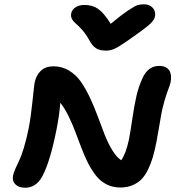

<svg xmlns="http://www.w3.org/2000/svg" viewBox="-20 -919 830 895"><path d="M650.9 -898.9Q675.8 -898.9 690.7 -883.8Q705.6 -868.7 703.1 -846.2Q701.7 -829.6 683.3 -811Q665 -792.5 600.1 -747.1Q593.3 -742.2 579.6 -732.7Q565.9 -723.1 561 -720Q556.2 -716.8 545.9 -710Q535.6 -703.1 531.7 -700.9Q527.8 -698.7 520 -694.6Q512.2 -690.4 508.1 -689.2Q503.9 -688 497.3 -686Q490.7 -684.1 485.1 -683.6Q479.5 -683.1 473.1 -683.1Q444.3 -683.1 427.5 -694.1Q410.6 -705.1 396 -731.9Q381.8 -758.3 363.5 -779.1Q345.2 -799.8 333.7 -808.8Q322.3 -817.9 315.7 -829.8Q309.1 -841.8 312 -856.9Q315.4 -874.5 332.8 -885.3Q350.1 -896 373 -896Q410.6 -896 437.3 -877.7Q463.9 -859.4 496.1 -808.1Q547.4 -850.6 578.9 -871.3Q610.4 -892.1 622.3 -895.5Q634.3 -898.9 650.9 -898.9ZM97.2 -43.9Q66.9 -43.9 51.3 -60.1Q35.6 -76.2 41 -101.1Q43.5 -113.8 51.5 -132.3Q59.6 -150.9 69.1 -169.9Q78.6 -189 91.1 -229.5Q103.5 -270 113.8 -321.8Q123.5 -370.1 131.3 -446Q139.2 -522 141.1 -532.2Q147.9 -567.9 170.2 -588.9Q192.4 -609.9 229 -609.9Q269 -609.9 302.2 -589.8Q335.4 -569.8 358.4 -536.1Q381.3 -502.4 400.4 -461.4Q419.4 -420.4 435.8 -376Q452.1 -331.5 467.5 -292.2Q482.9 -252.9 502.7 -220Q522.5 -187 544.9 -171.9Q566.9 -202.1 581.1 -269Q587.4 -300.3 596.7 -364.3Q606 -428.2 616 -471.4Q626 -514.6 644 -554.2Q669.9 -611.8 722.2 -611.8Q743.2 -611.8 756.6 -603Q770 -594.2 774.2 -579.8Q778.3 -565.4 777.1 -548.8Q775.9 -532.2 769 -515.1Q755.9 -481.4 746.3 -447.3Q736.8 -413.1 732.4 -389.9Q728 -366.7 721.2 -325Q714.4 -283.2 709 -255.9Q700.7 -215.3 692.4 -186.5Q684.1 -157.7 670.4 -129.4Q656.7 -101.1 639.9 -83.7Q623 -66.4 597.9 -55.7Q572.8 -44.9 541 -44.9Q504.9 -44.9 476.1 -59.8Q447.3 -74.7 426.8 -101.1Q406.2 -127.4 389.9 -159.9Q373.5 -192.4 358.9 -231Q344.2 -269.5 330.8 -305.4Q317.4 -341.3 299.3 -378.2Q281.2 -415 261.2 -439.9Q256.3 -378.9 243.2 -314Q213.4 -164.1 176.8 -96.2Q147.9 -43.9 97.2 -43.9Z"/></svg>

Font: Shantell Sans Irregular
Style: Italic
Weight: 600
Italic angle: -11.31°
Designer: Stephen Nixon, Anya Danilova, Shantell Martin
Foundry: Arrow Type
Version: Version 1.006;[9816181b4]